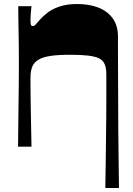

<svg xmlns="http://www.w3.org/2000/svg" viewBox="-20 -731 664 957"><path d="M70 0Q71 -112 72 -183.5Q73 -255 73.5 -298.5Q74 -342 74 -368Q74 -394 74 -414Q74 -434 74 -460Q74 -487 73.5 -518.5Q73 -550 72.5 -581.5Q72 -613 71.5 -643.5Q71 -674 71 -700H137Q135 -682 133.5 -665.5Q132 -649 132 -638Q132 -618 133.5 -609.5Q135 -601 144 -601Q150 -601 156.5 -607.5Q163 -614 178 -632Q191 -647 214.5 -666Q238 -685 275.5 -698Q313 -711 365 -711Q424 -711 469.5 -693.5Q515 -676 541.5 -640Q568 -604 568 -548Q568 -507 568 -457.5Q568 -408 568.5 -351Q569 -294 569 -230.5Q569 -167 569.5 -97Q570 -27 571 49Q572 125 573 206H505Q506 133 507 70.5Q508 8 508.5 -46Q509 -100 509.5 -145.5Q510 -191 510 -229.5Q510 -268 510 -300.5Q510 -333 510 -360Q510 -392 501.5 -411.5Q493 -431 473 -440.5Q453 -450 418 -454Q383 -458 329 -458Q268 -458 229.5 -452Q191 -446 169.5 -432Q148 -418 140 -396.5Q132 -375 132 -345Q132 -325 132 -301Q132 -277 132.5 -248Q133 -219 133.5 -183Q134 -147 135 -102Q136 -57 137 0Z"/></svg>

Font: Ojuju ExtraLight
Style: Bold
Weight: 700
Version: Version 1.000